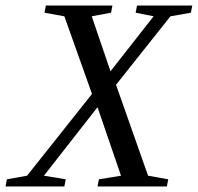

<svg xmlns="http://www.w3.org/2000/svg" viewBox="-53 -675 716 695"><path d="M367 -368 483 -39 556 -26 551 0H300L305 -26L385 -39L300 -287L106 -39L185 -26L180 0H-33L-28 -26L45 -39L280 -335L180 -616L108 -629L113 -655H354L349 -629L279 -616L347 -417L503 -616L438 -629L443 -655H643L638 -629L564 -616Z"/></svg>

Font: Libra Serif Modern
Style: Italic
Weight: 400
Italic angle: -12°
Designer: Stefan Peev, Context Ltd
Foundry: Stefan Peev, Context Ltd
Version: Version 1.000